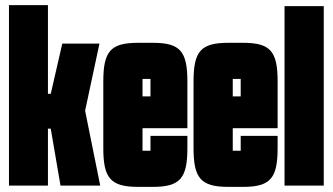

<svg xmlns="http://www.w3.org/2000/svg" viewBox="-20 -724 1298 749"><path d="M167 -222H178L216 0H371L312 -292L368 -554H223L178 -358H167V-704H15V0H167Z M567 -136H536V-224H711V-406C711 -524 683 -557 576 -557H519C411 -557 383 -524 383 -406V-146C383 -29 411 5 519 5H576C683 5 711 -29 711 -146V-194H567ZM567 -348H536V-416H567Z M919 -136H888V-224H1063V-406C1063 -524 1035 -557 928 -557H871C763 -557 735 -524 735 -406V-146C735 -29 763 5 871 5H928C1035 5 1063 -29 1063 -146V-194H919ZM919 -348H888V-416H919Z M1243 0V-700H1090V0Z"/></svg>

Font: Queering Heavy
Style: Bold
Weight: 900
Designer: Adam Naccarato
Foundry: adamnac
Version: Version 2.000;hotconv 1.0.109;makeotfexe 2.5.65596